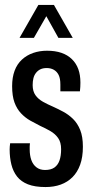

<svg xmlns="http://www.w3.org/2000/svg" viewBox="-20 -744 379 776"><path d="M164 12Q121 12 93 1Q65 -10 49 -30.5Q33 -51 26 -79Q19 -107 19 -140Q19 -145 19.5 -152Q20 -159 21 -165H101Q100 -158 100 -152.5Q100 -147 100 -141Q100 -116 106.5 -97.5Q113 -79 127 -68Q141 -57 162 -57Q186 -57 200 -67Q214 -77 220.5 -95.5Q227 -114 227 -141Q227 -169 215 -186Q203 -203 184 -214Q165 -225 143 -235Q123 -245 102.5 -256.5Q82 -268 65 -286Q48 -304 38.5 -330Q29 -356 29 -396Q29 -431 39 -458Q49 -485 68.5 -503Q88 -521 114 -530Q140 -539 170 -539Q203 -539 228 -530.5Q253 -522 270.5 -505Q288 -488 296.5 -464.5Q305 -441 305 -410Q305 -402 304.5 -392.5Q304 -383 303 -375H224V-402Q224 -427 217 -441Q210 -455 197.5 -462Q185 -469 169 -469Q154 -469 143.5 -464Q133 -459 125.5 -449.5Q118 -440 115 -427.5Q112 -415 112 -400Q112 -375 123.5 -359Q135 -343 154 -332.5Q173 -322 194 -313Q214 -304 235.5 -292.5Q257 -281 275 -263.5Q293 -246 304 -219Q315 -192 315 -151Q315 -109 304 -78.5Q293 -48 273 -28Q253 -8 225.5 2Q198 12 164 12ZM59 -591 135 -724H198L274 -591H216L148 -713H187L117 -591Z"/></svg>

Font: Archivo ExtraCondensed Medium
Style: Regular
Weight: 500
Width: 2
Designer: Hector Gatti
Foundry: Omnibus-Type
Version: Version 2.001